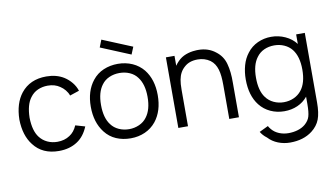

<svg xmlns="http://www.w3.org/2000/svg" viewBox="-96 -1015 2631 1507"><g transform="rotate(-10 1219.5 -261.5)"><path d="M466.5 -398Q458.5 -422 441.2 -442.8Q424 -463.5 403 -477Q363 -505 306 -505Q263.5 -505 227 -488.8Q190.5 -472.5 166.5 -439.5Q125 -386 123 -281Q125 -176.5 166.5 -123Q190.5 -91.5 227 -74.5Q263.5 -57.5 306 -57.5Q363.5 -57.5 405 -85.5Q443.5 -109.5 465.5 -160.5L541.5 -138.5Q510.5 -62.5 453 -25Q391.5 15.5 306 15.5Q174.5 15.5 105 -76Q44 -153.5 41.5 -281Q44 -410 105 -487.5Q177 -578 307.5 -578Q388 -578 447 -541.5Q480 -520.5 505 -490Q530 -459.5 541.5 -423Z M997.5 -631 761 -729 784 -787.5 1021.5 -689.5ZM674.5 -76Q611 -158 611 -282.5Q611 -407.5 674.5 -487.5Q710.5 -533 763.2 -555.5Q816 -578 878 -578Q908.5 -578 937.8 -572Q967 -566 993 -554.5Q1019 -543 1041.2 -526Q1063.5 -509 1081 -487.5Q1144.5 -407 1144.5 -282.5Q1144.5 -156 1081 -76Q1044.5 -31 992.2 -7.8Q940 15.5 878 15.5Q815 15.5 762.8 -7Q710.5 -29.5 674.5 -76ZM736 -123Q759 -91.5 796.8 -74.5Q834.5 -57.5 878 -57.5Q920.5 -57.5 958.5 -74.5Q996.5 -91.5 1019.5 -123Q1063.5 -180.5 1063.5 -282.5Q1063.5 -383 1019.5 -440.5Q996.5 -472 959.2 -488.5Q922 -505 878 -505Q834 -505 796.5 -488.5Q759 -472 736 -440.5Q692.5 -384 692.5 -282.5Q692.5 -179 736 -123Z M1742 -273V0H1665V-271Q1665 -308.5 1662 -339.2Q1659 -370 1651.5 -395Q1644 -420 1631.5 -439.2Q1619 -458.5 1599.5 -473Q1556.5 -503 1500.5 -503Q1434 -503 1394.5 -466.5Q1353 -431 1342 -370Q1336 -340.5 1336 -289.5V0H1259V-562.5H1327.5V-483.5Q1338.5 -500.5 1354.5 -516.5Q1382 -545 1419 -559Q1456 -573 1495.5 -575Q1499 -575.5 1504.8 -575.8Q1510.5 -576 1518.5 -576Q1598.5 -576 1655 -531Q1708.5 -491 1725.5 -427Q1743.5 -362.5 1742 -273Z M2366 -562.5V-8.5Q2366 76.5 2347 126Q2328 175.5 2281.5 211.5Q2211 265.5 2104.5 265.5Q2054.5 265.5 2008.8 247.5Q1963 229.5 1931.5 195Q1915.5 183 1903.2 169.5Q1891 156 1882.5 141.5L1953.5 107.5Q1959 119 1973 135.5Q1996 162.5 2030.8 176.5Q2065.5 190.5 2104.5 190.5Q2143.5 190.5 2178 180.2Q2212.5 170 2238 149Q2269.5 122 2279 89.5Q2289 55.5 2289 -8.5V-67.5Q2256 -27 2208 -5.8Q2160 15.5 2102.5 15.5Q2043.5 15.5 1992.8 -7.8Q1942 -31 1907.5 -75Q1846 -153.5 1846 -282.5Q1846 -341 1860.8 -394Q1875.5 -447 1907.5 -487.5Q1941 -531.5 1991.5 -554.8Q2042 -578 2099.5 -578Q2158.5 -578 2211 -554Q2264 -530 2297 -486.5V-562.5ZM2297 -282.5Q2297 -387 2251.5 -445Q2227.5 -475 2191 -491.2Q2154.5 -507.5 2112 -507.5Q2068 -507.5 2031 -490.8Q1994 -474 1970 -440.5Q1927.5 -384 1927.5 -282.5Q1927.5 -178 1969 -123Q1993 -90 2030.5 -72.5Q2068 -55 2110.5 -55Q2154 -55 2190.8 -71.8Q2227.5 -88.5 2251.5 -119Q2297 -175.5 2297 -282.5Z"/></g></svg>

Font: Russisch Sans
Style: Regular
Weight: 400
Designer: Michael Sharanda (font) & Cristiano Sobral (main changes)
Foundry: Michael Sharanda
Version: Version 2.00;October 25, 2020;FontCreator 13.0.0.2681 64-bit